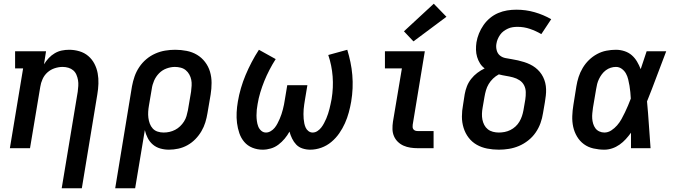

<svg xmlns="http://www.w3.org/2000/svg" viewBox="-20 -795 3640 1030"><path d="M311 215 397 -303Q399 -319 400 -334.5Q401 -350 398.5 -365Q396 -380 390 -394Q384 -408 373 -417.5Q362 -427 347 -431.5Q332 -436 316 -436Q295 -436 273.5 -429Q252 -422 235 -407Q218 -392 208.5 -371Q199 -350 196 -329L141 0H33L104 -428H61V-520H227L216 -450Q227 -468 241.5 -483.5Q256 -499 274 -509.5Q292 -520 311.5 -524Q331 -528 351 -528Q379 -528 406 -520Q433 -512 453.5 -494.5Q474 -477 486.5 -453Q499 -429 504 -402Q509 -375 508 -346Q507 -317 502 -288L419 215Z M598 215 688 -332Q693 -359 702 -385Q711 -411 727 -435Q743 -459 765 -477.5Q787 -496 813 -507.5Q839 -519 866 -523.5Q893 -528 920 -528Q951 -528 981.5 -522Q1012 -516 1037 -501Q1062 -486 1080 -462.5Q1098 -439 1106.5 -410.5Q1115 -382 1115 -350.5Q1115 -319 1110 -288L1093 -188Q1089 -163 1081.5 -138.5Q1074 -114 1060.5 -91Q1047 -68 1028 -48.5Q1009 -29 985.5 -16Q962 -3 936.5 2.5Q911 8 886 8Q862 8 839.5 1.5Q817 -5 800 -19.5Q783 -34 772.5 -54.5Q762 -75 757 -97L705 215ZM858 -84Q874 -84 889.5 -87.5Q905 -91 919.5 -98.5Q934 -106 946 -117.5Q958 -129 967 -143Q976 -157 980.5 -172.5Q985 -188 988 -203L1005 -303Q1007 -319 1008 -335.5Q1009 -352 1006 -367Q1003 -382 995.5 -395.5Q988 -409 976.5 -418.5Q965 -428 949.5 -432Q934 -436 918 -436Q896 -436 873 -427.5Q850 -419 833 -401.5Q816 -384 806.5 -362Q797 -340 794 -317L779 -229Q776 -212 775 -195.5Q774 -179 776 -163Q778 -147 783.5 -132Q789 -117 799.5 -105.5Q810 -94 825.5 -89Q841 -84 858 -84Z M1389 8Q1360 8 1334 -2.5Q1308 -13 1290.5 -33.5Q1273 -54 1264 -80.5Q1255 -107 1251.5 -135Q1248 -163 1249.5 -192Q1251 -221 1256 -250Q1262 -286 1272.5 -322Q1283 -358 1297.5 -392.5Q1312 -427 1330 -461.5Q1348 -496 1369 -528L1459 -478Q1441 -450 1425.5 -420Q1410 -390 1398 -360.5Q1386 -331 1376.5 -299.5Q1367 -268 1362 -237Q1359 -222 1357.5 -206.5Q1356 -191 1356 -176Q1356 -161 1358 -146Q1360 -131 1365 -117.5Q1370 -104 1381 -94Q1392 -84 1407 -84Q1420 -84 1432.5 -91.5Q1445 -99 1453.5 -109.5Q1462 -120 1468.5 -132.5Q1475 -145 1480.5 -157.5Q1486 -170 1490 -182.5Q1494 -195 1497.5 -208Q1501 -221 1503.5 -234Q1506 -247 1508 -260L1521 -338H1629L1616 -260Q1614 -247 1612 -234.5Q1610 -222 1609 -209Q1608 -196 1608 -183Q1608 -170 1609 -157.5Q1610 -145 1612.5 -133Q1615 -121 1620 -110Q1625 -99 1635 -91.5Q1645 -84 1657 -84Q1671 -84 1683 -92Q1695 -100 1703.5 -111Q1712 -122 1718.5 -134.5Q1725 -147 1730.5 -159.5Q1736 -172 1740 -185Q1744 -198 1747.5 -211Q1751 -224 1753.5 -237Q1756 -250 1759 -264Q1769 -325 1764.5 -384.5Q1760 -444 1741 -500L1843 -528Q1853 -495 1860 -461.5Q1867 -428 1870 -392.5Q1873 -357 1871.5 -321.5Q1870 -286 1864 -250Q1859 -221 1851 -191.5Q1843 -162 1830.5 -134Q1818 -106 1800 -80Q1782 -54 1757.5 -33.5Q1733 -13 1703.5 -2.5Q1674 8 1644 8Q1623 8 1603 1.5Q1583 -5 1569.5 -19Q1556 -33 1547 -51.5Q1538 -70 1533 -89Q1522 -69 1507 -51Q1492 -33 1473.5 -19Q1455 -5 1433 1.5Q1411 8 1389 8Z M2221 0Q2201 0 2181.5 -3Q2162 -6 2145 -13.5Q2128 -21 2114.5 -34Q2101 -47 2093.5 -64.5Q2086 -82 2085.5 -102Q2085 -122 2088 -142L2136 -428H2045V-520H2259L2194 -126Q2193 -120 2193.5 -113Q2194 -106 2198 -101Q2202 -96 2208 -94Q2214 -92 2221 -92H2306V0ZM2198 -573 2147 -627 2307 -775 2375 -705Z M2656 8Q2624 8 2593.5 2Q2563 -4 2537.5 -18.5Q2512 -33 2494 -56.5Q2476 -80 2467 -109Q2458 -138 2458 -169.5Q2458 -201 2464 -232L2473 -290Q2477 -312 2485 -332.5Q2493 -353 2507.5 -371.5Q2522 -390 2540.5 -404Q2559 -418 2580 -428Q2565 -439 2555 -455Q2545 -471 2539.5 -489.5Q2534 -508 2533.5 -528Q2533 -548 2536 -568Q2540 -592 2549.5 -615.5Q2559 -639 2574 -660.5Q2589 -682 2609 -698.5Q2629 -715 2652.5 -725Q2676 -735 2700.5 -739Q2725 -743 2750 -743Q2801 -743 2848 -729.5Q2895 -716 2937 -692L2884 -612Q2855 -629 2823 -640Q2791 -651 2756 -651Q2743 -651 2730 -649Q2717 -647 2705 -641.5Q2693 -636 2682 -628Q2671 -620 2663 -608.5Q2655 -597 2650 -585Q2645 -573 2643 -560Q2640 -543 2644.5 -525.5Q2649 -508 2661.5 -497.5Q2674 -487 2691.5 -483.5Q2709 -480 2725.5 -477.5Q2742 -475 2759 -471Q2776 -467 2792 -462Q2808 -457 2823.5 -449.5Q2839 -442 2852 -432Q2865 -422 2875.5 -409.5Q2886 -397 2893.5 -382Q2901 -367 2905 -350.5Q2909 -334 2909.5 -316.5Q2910 -299 2908 -281.5Q2906 -264 2903 -246L2893 -188Q2889 -161 2879.5 -134.5Q2870 -108 2853.5 -84Q2837 -60 2813.5 -41.5Q2790 -23 2764 -12Q2738 -1 2710.5 3.5Q2683 8 2656 8ZM2656 -84Q2671 -84 2687 -87Q2703 -90 2718 -97.5Q2733 -105 2745.5 -116.5Q2758 -128 2766.5 -142.5Q2775 -157 2780 -172Q2785 -187 2788 -203L2798 -261Q2801 -281 2800.5 -301Q2800 -321 2791.5 -337.5Q2783 -354 2767 -364.5Q2751 -375 2732 -380Q2713 -385 2694 -388Q2675 -391 2656 -396Q2639 -387 2625 -373.5Q2611 -360 2601.5 -344Q2592 -328 2587 -310.5Q2582 -293 2579 -275L2569 -217Q2566 -201 2565.5 -184.5Q2565 -168 2568 -153Q2571 -138 2578 -124.5Q2585 -111 2597 -101.5Q2609 -92 2624.5 -88Q2640 -84 2656 -84Z M3222 8Q3193 8 3164 1.5Q3135 -5 3112.5 -21.5Q3090 -38 3075.5 -62.5Q3061 -87 3055 -114.5Q3049 -142 3050 -172Q3051 -202 3056 -232L3072 -332Q3076 -357 3084 -382Q3092 -407 3106 -430.5Q3120 -454 3139.5 -473Q3159 -492 3183 -505Q3207 -518 3233 -523Q3259 -528 3284 -528Q3308 -528 3330.5 -520.5Q3353 -513 3369.5 -498.5Q3386 -484 3397.5 -464.5Q3409 -445 3417 -424Q3425 -448 3433 -472Q3441 -496 3449 -520H3554Q3528 -453 3503 -385.5Q3478 -318 3451 -251Q3457 -188 3461 -125.5Q3465 -63 3470 0H3365Q3365 -21 3365 -42Q3365 -63 3365 -83Q3352 -65 3337 -48.5Q3322 -32 3303.5 -19Q3285 -6 3264 1Q3243 8 3222 8ZM3222 -84Q3242 -84 3259.5 -95.5Q3277 -107 3290.5 -122.5Q3304 -138 3314 -156Q3324 -174 3332.5 -192Q3341 -210 3349 -228.5Q3357 -247 3364 -266Q3363 -283 3361.5 -300.5Q3360 -318 3357 -335Q3354 -352 3350 -369Q3346 -386 3338 -400.5Q3330 -415 3316 -425.5Q3302 -436 3284 -436Q3270 -436 3256 -431.5Q3242 -427 3230 -418Q3218 -409 3209 -397Q3200 -385 3193.5 -371.5Q3187 -358 3183.5 -344.5Q3180 -331 3178 -317L3161 -217Q3159 -202 3157.5 -187.5Q3156 -173 3157 -159Q3158 -145 3162 -131.5Q3166 -118 3174 -107Q3182 -96 3195 -90Q3208 -84 3222 -84Z"/></svg>

Font: Iosevka Etoile SmBdObl
Style: Regular
Weight: 600
Italic angle: -9°
Designer: Belleve Invis
Foundry: Belleve Invis
Version: Version 15.5.2; ttfautohint (v1.8.4)